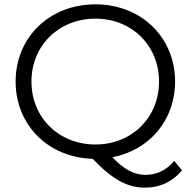

<svg xmlns="http://www.w3.org/2000/svg" viewBox="-20 -726 879 885"><path d="M783 16C746 59 703 80 650 80C600 80 551 55 498 -1C668 -34 787 -171 787 -350C787 -555 630 -706 420 -706C208 -706 52 -554 52 -350C52 -150 202 0 407 6C499 102 567 139 649 139C717 139 776 111 819 59ZM125 -350C125 -516 251 -640 420 -640C588 -640 713 -516 713 -350C713 -184 588 -60 420 -60C251 -60 125 -184 125 -350Z"/></svg>

Font: Montserrat Lite
Style: Regular
Weight: 400
Designer: Julieta Ulanovsky
Foundry: Julieta Ulanovsky
Version: Version 7.200;PS 007.200;hotconv 1.0.88;makeotf.lib2.5.64775